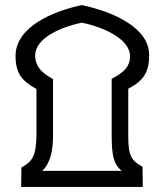

<svg xmlns="http://www.w3.org/2000/svg" viewBox="-20 -733 646 753"><path d="M63 0H540L539 -79C495 -103 483 -122 483 -200V-385C544 -417 565 -451 565 -517C565 -623 428 -686 301 -713C185 -689 41 -626 41 -514C41 -448 64 -416 123 -384V-200C121 -122 108 -100 64 -76ZM146 -63C180 -97 188 -145 188 -206V-423C147 -445 118 -470 118 -516C118 -582 216 -627 301 -644C387 -627 490 -579 490 -513C490 -468 460 -446 418 -424V-205C418 -126 424 -91 457 -63Z"/></svg>

Font: Noto Sans Arabic UI XCn XBd
Style: Regular
Weight: 800
Width: 2
Designer: Monotype Design Team, Nadine Chahine and Nizar Qandah
Foundry: Monotype Imaging Inc.
Version: Version 2.010